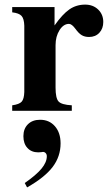

<svg xmlns="http://www.w3.org/2000/svg" viewBox="-20 -483 484 837"><path d="M293 -23.9V0H33.2V-23.9Q64.5 -28.3 74.7 -40Q85 -51.8 85.9 -82V-371.1Q85 -401.4 74 -413.6Q63 -425.8 33.2 -429.2V-452.1H217.8V-372.1Q252.9 -421.9 283 -442.4Q313 -462.9 351.1 -462.9Q385.7 -462.9 408 -441.4Q430.2 -419.9 430.2 -387.2Q430.2 -358.4 413.1 -340.1Q396 -321.8 368.2 -321.8Q349.6 -321.8 336.4 -329.6Q323.2 -337.4 309.1 -356.9Q293 -378.9 280.8 -378.9Q256.8 -378.9 239.5 -351.6Q222.2 -324.2 222.2 -286.1V-101.1Q222.2 -54.7 235.4 -40.5Q248.5 -26.4 293 -23.9ZM98.1 334 87.9 314.9Q138.2 279.8 161.1 252Q184.1 224.1 184.1 198.2Q184.1 189.9 179.2 184.6Q174.3 179.2 167 179.2Q163.1 179.2 161.1 180.2Q155.3 181.2 147 181.2Q117.2 181.2 99.6 162.1Q82 143.1 82 110.8Q82 78.1 101.8 58.6Q121.6 39.1 154.8 39.1Q194.8 39.1 219.5 67.4Q244.1 95.7 244.1 142.1Q244.1 199.2 209.5 244.9Q174.8 290.5 98.1 334Z"/></svg>

Font: Accordance
Style: Bold
Weight: 700
Version: Version 1.2 (build January 31, 2020) Miklal Software Solutio